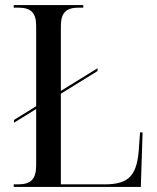

<svg xmlns="http://www.w3.org/2000/svg" viewBox="-20 -734 618 754"><path d="M34 0H533L540 -214H530L526 -159C520 -46 488 -10 391 -10H219V-366L363 -455V-466L219 -377V-631C219 -685 240 -704 290 -704H307V-714H34V-704H50C100 -704 122 -686 122 -632V-317L35 -263V-252L122 -306V-84C122 -29 100 -10 50 -10H34Z"/></svg>

Font: Noto Serif Display SemiCondensed
Style: Regular
Weight: 400
Width: 4
Designer: Monotype Design Team
Foundry: Monotype Imaging Inc.
Version: Version 2.009